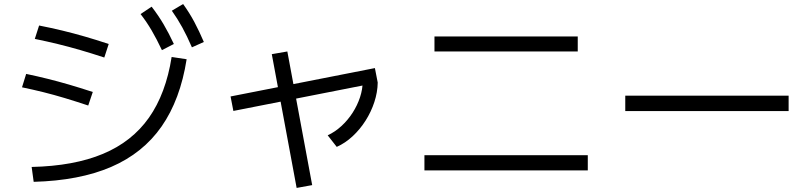

<svg xmlns="http://www.w3.org/2000/svg" viewBox="-20 -875 4040 956"><path d="M137.6 -43.7Q348 -48.4 492.6 -108.9Q637.3 -169.4 721.6 -289Q805.9 -408.7 834.6 -591.3L909.3 -580Q877.7 -379 784.7 -245.5Q691.7 -112 533.3 -43.8Q375 24.3 147.7 30.4ZM419.3 -349.6Q356 -370.6 302.2 -386.8Q248.3 -403 197 -415.8Q145.6 -428.6 89.6 -440.3L110.3 -507Q166 -495.4 217.5 -482.5Q269 -469.7 323.3 -453.9Q377.7 -438 442 -417ZM499.3 -588.6Q435.3 -609.6 379.6 -625.8Q324 -642 269.5 -655.3Q215 -668.6 153.3 -681.3L174.7 -748Q235.7 -736 290.7 -722.7Q345.7 -709.4 401.8 -693.2Q458 -677 521.3 -656ZM786.3 -625.3Q759.6 -681.6 734.8 -724Q709.9 -766.3 679.9 -805L735 -841.7Q768.3 -798.7 794.7 -753.8Q821 -709 845.7 -656ZM935.6 -639.3Q911.3 -695.6 887.4 -739Q863.6 -782.3 835.6 -821.6L891.7 -855Q923.3 -811.3 947.7 -765.5Q972 -719.7 995 -666Z M1142 -322.6 1128 -394.7 1846.7 -536 1860.7 -464ZM1457 60.7 1333.3 -605.3 1410.7 -618.7 1534.4 46.7ZM1611.6 -201.3Q1648 -218 1679.8 -247.2Q1711.6 -276.3 1735.5 -313.3Q1759.3 -350.3 1772.6 -390.6Q1785.9 -431 1785.9 -470.6L1860.7 -464Q1860 -416 1844 -367Q1828 -318 1800.3 -274.5Q1772.7 -231 1736 -196.8Q1699.3 -162.6 1656.7 -143.6Z M2093.3 -26.7V-102.1H2906.7V-26.7ZM2143.3 -618.6V-693.3H2856.7V-618.6Z M3093.3 -322V-398.7H3906.7V-322Z"/></svg>

Font: M PLUS 2 Thin
Style: Regular
Weight: 100
Designer: Coji Morishita
Foundry: UNDERFOREST DESIGN
Version: Version 1.001